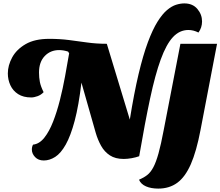

<svg xmlns="http://www.w3.org/2000/svg" viewBox="-20 -917 1294 1127"><path d="M237 25Q205 25 186 5Q167 -15 167 -39Q167 -56 174 -68Q211 -72 240 -108.5Q269 -145 291.5 -202.5Q314 -260 331.5 -329Q349 -398 362 -469.5Q375 -541 386 -605H385L380 -614Q353 -623 327 -623Q276 -623 242.5 -588Q209 -553 209 -491Q209 -462 214 -436Q219 -410 236 -376Q221 -360 200.5 -352.5Q180 -345 163 -345Q117 -345 86.5 -364.5Q56 -384 41 -416.5Q26 -449 26 -486Q26 -533 51.5 -580Q77 -627 130.5 -658Q184 -689 269 -689Q331 -689 385 -682Q439 -675 492.5 -667.5Q546 -660 607 -660L742 -215Q767 -371 793.5 -482.5Q820 -594 848 -669Q876 -744 904.5 -789.5Q933 -835 960.5 -858Q988 -881 1013.5 -889Q1039 -897 1062 -897Q1111 -897 1138.5 -864.5Q1166 -832 1166 -791Q1166 -755 1145 -726Q1115 -741 1086 -741Q1034 -741 995 -699Q956 -657 923.5 -568Q891 -479 861 -338.5Q831 -198 797 0Q778 7 753 11.5Q728 16 706 16Q657 16 625 -5Q593 -26 573.5 -61Q554 -96 542 -137L458 -432Q442 -297 418.5 -208.5Q395 -120 366 -68.5Q337 -17 304 4Q271 25 237 25ZM909 190Q867 190 837 177Q807 164 796 138Q824 126 844 110.5Q864 95 880 65Q896 35 910.5 -17Q925 -69 941 -154L1039 -660H1254L1157 -154Q1133 -28 1100 47Q1067 122 1020.5 156Q974 190 909 190Z"/></svg>

Font: Sansita Swashed ExtraBold
Style: Regular
Weight: 800
Designer: Pablo Cosgaya
Foundry: Omnibus-Type
Version: Version 1.003; ttfautohint (v1.8.3)